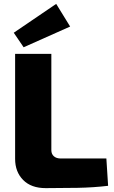

<svg xmlns="http://www.w3.org/2000/svg" viewBox="-20 -968 587 991"><path d="M245 -690V-193Q245 -173 258 -161.5Q271 -150 293 -150H529L538 -9Q463 0 380 1.5Q297 3 216 3Q141 3 99.5 -39Q58 -81 58 -148V-690ZM270 -948 342 -831 102 -724 51 -799Z"/></svg>

Font: Exo 2 ExtraBold
Style: Regular
Weight: 800
Designer: Natanael Gama
Foundry: Natanael Gama
Version: Version 2.010